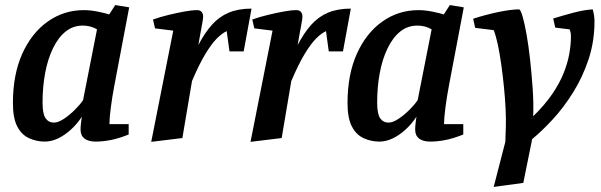

<svg xmlns="http://www.w3.org/2000/svg" viewBox="-20 -550 2371 758"><path d="M157 9Q124 9 94.5 -4.5Q65 -18 48 -51Q31 -84 31 -143Q31 -256 68 -338Q105 -420 168.5 -465Q232 -510 311 -510Q337 -510 366.5 -504Q396 -498 411 -493L435 -530L490 -521L431 -210Q423 -168 417.5 -125.5Q412 -83 412 -60H488V-19Q448 -3 416.5 3Q385 9 358 9Q329 9 313.5 -3Q298 -15 298 -39Q298 -43 298.5 -51.5Q299 -60 300.5 -70.5Q302 -81 303 -89Q284 -60 259 -37.5Q234 -15 208 -3Q182 9 157 9ZM193 -66Q210 -66 232.5 -81Q255 -96 276 -117Q297 -138 308 -155L363 -434Q350 -442 335.5 -445.5Q321 -449 307 -449Q268 -449 238.5 -425Q209 -401 188.5 -358Q168 -315 158 -260.5Q148 -206 148 -145Q148 -100 160 -83Q172 -66 193 -66Z M577 10 664 -429 592 -438 584 -473Q612 -483 645 -491Q678 -499 708 -504.5Q738 -510 758 -510Q770 -510 776 -503Q782 -496 782 -484Q782 -478 778.5 -458Q775 -438 770.5 -414.5Q766 -391 763 -372Q788 -420 816.5 -452Q845 -484 883 -500Q921 -516 973 -516L942 -347H886L875 -427Q857 -419 836 -398Q815 -377 790.5 -336.5Q766 -296 738 -230L700 -5Z M969 10 1056 -429 984 -438 976 -473Q1004 -483 1037 -491Q1070 -499 1100 -504.5Q1130 -510 1150 -510Q1162 -510 1168 -503Q1174 -496 1174 -484Q1174 -478 1170.5 -458Q1167 -438 1162.5 -414.5Q1158 -391 1155 -372Q1180 -420 1208.5 -452Q1237 -484 1275 -500Q1313 -516 1365 -516L1334 -347H1278L1267 -427Q1249 -419 1228 -398Q1207 -377 1182.5 -336.5Q1158 -296 1130 -230L1092 -5Z M1478 9Q1445 9 1415.5 -4.5Q1386 -18 1369 -51Q1352 -84 1352 -143Q1352 -256 1389 -338Q1426 -420 1489.5 -465Q1553 -510 1632 -510Q1658 -510 1687.5 -504Q1717 -498 1732 -493L1756 -530L1811 -521L1752 -210Q1744 -168 1738.5 -125.5Q1733 -83 1733 -60H1809V-19Q1769 -3 1737.5 3Q1706 9 1679 9Q1650 9 1634.5 -3Q1619 -15 1619 -39Q1619 -43 1619.5 -51.5Q1620 -60 1621.5 -70.5Q1623 -81 1624 -89Q1605 -60 1580 -37.5Q1555 -15 1529 -3Q1503 9 1478 9ZM1514 -66Q1531 -66 1553.5 -81Q1576 -96 1597 -117Q1618 -138 1629 -155L1684 -434Q1671 -442 1656.5 -445.5Q1642 -449 1628 -449Q1589 -449 1559.5 -425Q1530 -401 1509.5 -358Q1489 -315 1479 -260.5Q1469 -206 1469 -145Q1469 -100 1481 -83Q1493 -66 1514 -66Z M1929 188 1975 10 1977 -49Q1978 -80 1976 -121Q1974 -162 1969.5 -207Q1965 -252 1959 -295Q1953 -338 1945.5 -373.5Q1938 -409 1929 -431L1856 -440L1848 -476Q1897 -492 1947.5 -502.5Q1998 -513 2029 -513Q2035 -513 2043 -485.5Q2051 -458 2059 -413Q2067 -368 2073 -312.5Q2079 -257 2083 -199.5Q2087 -142 2085 -91Q2131 -136 2160 -178.5Q2189 -221 2205 -261Q2221 -301 2227.5 -337.5Q2234 -374 2234 -405Q2234 -416 2232.5 -422.5Q2231 -429 2229 -434L2172 -441L2164 -477Q2203 -489 2244.5 -500Q2286 -511 2320 -513Q2323 -503 2325 -490.5Q2327 -478 2327 -466Q2327 -386 2303.5 -315.5Q2280 -245 2242.5 -185Q2205 -125 2162 -78.5Q2119 -32 2081 -1L2046 172Z"/></svg>

Font: Manuale SemiBold
Style: Italic
Weight: 600
Italic angle: -11°
Designer: Eduardo Tunni / Pablo Cosgaya
Foundry: Eduardo Tunni / Pablo Cosgaya
Version: Version 1.002